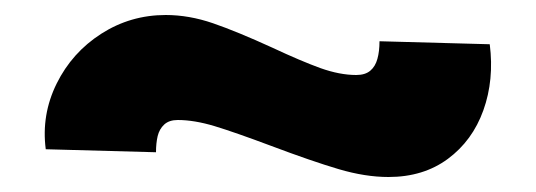

<svg xmlns="http://www.w3.org/2000/svg" viewBox="-20 -428 714 256"><path d="M498 -192Q467 -192 431.5 -202.5Q396 -213 341.5 -233.5Q293.5 -251.5 266.2 -259.8Q239 -268 217 -268Q205.5 -268 199 -262Q192.5 -256 190.2 -246.5Q188 -237 188 -225L41 -229Q35 -275 55.5 -316.5Q76 -358 115 -383Q154 -408 201 -408Q232 -408 264 -397Q296 -386 343 -364.5Q381.5 -346.5 407.2 -337.2Q433 -328 455 -328Q467 -328 473.8 -333.8Q480.5 -339.5 483.2 -349.5Q486 -359.5 486 -373L633 -369Q639 -321.5 624.5 -281Q610 -240.5 577.2 -216.2Q544.5 -192 498 -192Z"/></svg>

Font: Urbanist
Style: Regular
Weight: 400
Designer: Corey Hu
Foundry: Corey Hu
Version: Version 1.2; befe77262ef67d88f1d94aa3d2e49ef1327b4483